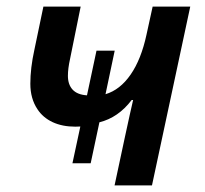

<svg xmlns="http://www.w3.org/2000/svg" viewBox="-20 -561 621 581"><path d="M372.6 -213.4 382.8 -258.3H378.4Q337.9 -205.1 280.8 -190.9L254.4 -66.9H199.2L223.1 -178.2L208 -177.7Q168.5 -177.7 139.2 -191.4Q109.9 -205.1 93.3 -230.5Q71.8 -262.7 71.8 -307.6Q71.8 -355 84 -410.2L111.3 -541H224.1L191.9 -382.3Q185.5 -353.5 185.5 -331.5Q185.5 -305.2 199.7 -289.8Q213.9 -274.4 243.2 -272.5L272 -407.7H327.1L299.3 -275.9Q343.3 -289.1 375.2 -335.2Q407.2 -381.3 423.3 -456.1L441.9 -541H555.7L439.9 0H326.7L357.9 -146Z"/></svg>

Font: Viking Open Sans Light
Style: Bold Italic
Weight: 600
Italic angle: -12°
Foundry: Ascender Corporation
Version: Version 2.000